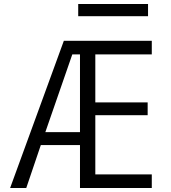

<svg xmlns="http://www.w3.org/2000/svg" viewBox="-20 -933 848 953"><path d="M296.9 -730.5H733.4V-663.1H453.1V-424.8H712.9V-361.3H453.1V-67.4H733.4V0H377V-212.9H182.6L110.4 0H30.3ZM368.2 -852.5V-913.1H714.8V-852.5ZM205.1 -277.3H377V-663.1H338.9Z"/></svg>

Font: Mgen+ 1c regular
Style: Regular
Weight: 400
Designer: [Source Han Sans]
Ryoko NISHIZUKA  (kana & ideographs); Paul D. Hunt (Latin, Greek & Cyrillic); Wenlong ZHANG  (bopomofo
Version: Version 1.059.20150602